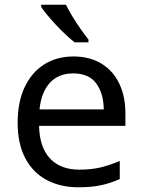

<svg xmlns="http://www.w3.org/2000/svg" viewBox="-20 -786 604 816"><path d="M292 -546Q361 -546 410.5 -516Q460 -486 486.5 -431.5Q513 -377 513 -304V-251H146Q148 -160 192.5 -112.5Q237 -65 317 -65Q368 -65 407.5 -74.5Q447 -84 489 -102V-25Q448 -7 408 1.5Q368 10 313 10Q237 10 178.5 -21Q120 -52 87.5 -113.5Q55 -175 55 -264Q55 -352 84.5 -415Q114 -478 167.5 -512Q221 -546 292 -546ZM291 -474Q228 -474 191.5 -433.5Q155 -393 148 -321H421Q420 -389 389 -431.5Q358 -474 291 -474ZM260 -766Q271 -744 287.5 -716.5Q304 -689 322.5 -663Q341 -637 356 -618V-606H297Q274 -624 245 -652.5Q216 -681 191.5 -709.5Q167 -738 155 -756V-766Z"/></svg>

Font: Noto Sans Khojki
Style: Regular
Weight: 400
Designer: Monotype Design Team
Foundry: Monotype Imaging Inc.
Version: Version 2.003; ttfautohint (v1.8.4.7-5d5b)